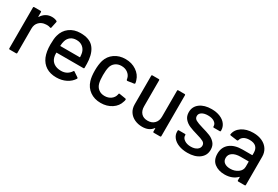

<svg xmlns="http://www.w3.org/2000/svg" viewBox="40 -1251 2887 1994"><g transform="rotate(30 1483.5 -254.0)"><path d="M351 -501Q358 -498 356 -489L340 -414Q339 -405 328 -408Q311 -415 288 -415L274 -414Q227 -412 196.5 -381.5Q166 -351 166 -302V-10Q166 0 156 0H80Q70 0 70 -10V-499Q70 -509 80 -509H156Q166 -509 166 -499V-446Q166 -443 167.5 -442.5Q169 -442 170 -444Q215 -514 293 -514Q325 -514 351 -501Z M848 -226Q848 -216 838 -216H519Q515 -216 515 -212Q515 -178 521 -160Q532 -120 565.5 -97.5Q599 -75 650 -75Q724 -75 764 -136Q769 -146 777 -139L834 -101Q841 -95 837 -88Q809 -43 757.5 -17Q706 9 641 9Q568 9 518 -23Q468 -55 443 -114Q419 -173 419 -257Q419 -330 430 -368Q448 -437 502 -477Q556 -517 633 -517Q734 -517 784 -466.5Q834 -416 845 -318Q849 -277 848 -226ZM524 -355Q517 -333 515 -299Q515 -295 519 -295H748Q752 -295 752 -299Q750 -332 746 -348Q736 -387 706.5 -410.5Q677 -434 633 -434Q590 -434 562 -412.5Q534 -391 524 -355Z M969 -135Q954 -181 954 -256Q954 -325 969 -377Q989 -441 1043.5 -479Q1098 -517 1173 -517Q1248 -517 1304 -479Q1360 -441 1377 -383Q1383 -367 1385 -350Q1385 -342 1376 -340L1301 -329H1299Q1292 -329 1289 -338L1286 -354Q1278 -388 1247 -411Q1216 -434 1172 -434Q1129 -434 1099 -411Q1069 -388 1060 -350Q1051 -314 1051 -255Q1051 -197 1060 -161Q1070 -121 1099.5 -98Q1129 -75 1172 -75Q1216 -75 1247.5 -98Q1279 -121 1287 -158Q1288 -159 1287.5 -160.5Q1287 -162 1288 -163V-167Q1291 -175 1299 -173L1374 -161Q1382 -159 1382 -153V-149Q1382 -140 1377 -127Q1360 -66 1304 -29Q1248 8 1173 8Q1097 8 1043 -30.5Q989 -69 969 -135Z M1808 -509H1883Q1893 -509 1893 -499V-10Q1893 0 1883 0H1808Q1798 0 1798 -10V-47Q1798 -49 1796.5 -49.5Q1795 -50 1793 -48Q1753 7 1670 7Q1621 7 1579.5 -12Q1538 -31 1513 -68Q1488 -105 1488 -158V-499Q1488 -509 1498 -509H1573Q1583 -509 1583 -499V-188Q1583 -136 1610.5 -106Q1638 -76 1688 -76Q1738 -76 1768 -106.5Q1798 -137 1798 -188V-499Q1798 -509 1808 -509Z M2011 -131V-142Q2011 -152 2021 -152H2093Q2103 -152 2103 -145V-137Q2103 -109 2133.5 -88Q2164 -67 2211 -67Q2256 -67 2284 -86.5Q2312 -106 2312 -136Q2312 -165 2286 -179.5Q2260 -194 2202 -210Q2145 -226 2106.5 -242.5Q2068 -259 2041.5 -289.5Q2015 -320 2015 -368Q2015 -435 2067.5 -474.5Q2120 -514 2207 -514Q2265 -514 2309.5 -495.5Q2354 -477 2378 -444Q2402 -411 2402 -370V-367Q2402 -357 2392 -357H2322Q2312 -357 2312 -364V-370Q2312 -399 2283.5 -418.5Q2255 -438 2206 -438Q2162 -438 2134.5 -421Q2107 -404 2107 -375Q2107 -346 2133.5 -331Q2160 -316 2219 -299Q2277 -283 2315.5 -267.5Q2354 -252 2381 -221.5Q2408 -191 2408 -142Q2408 -74 2354.5 -34Q2301 6 2212 6Q2152 6 2106.5 -12Q2061 -30 2036 -61.5Q2011 -93 2011 -131Z M2907 -348V-10Q2907 0 2897 0H2821Q2811 0 2811 -10V-46Q2811 -51 2806 -48Q2780 -21 2742.5 -6.5Q2705 8 2659 8Q2585 8 2536.5 -29.5Q2488 -67 2488 -143Q2488 -221 2542.5 -265.5Q2597 -310 2695 -310H2807Q2811 -310 2811 -314V-341Q2811 -385 2785.5 -409.5Q2760 -434 2708 -434Q2666 -434 2639.5 -417.5Q2613 -401 2607 -373Q2604 -363 2595 -364L2514 -375Q2504 -377 2505 -383Q2513 -442 2568 -479.5Q2623 -517 2706 -517Q2767 -517 2812.5 -495.5Q2858 -474 2882.5 -435.5Q2907 -397 2907 -348ZM2811 -172V-231Q2811 -235 2807 -235H2713Q2654 -235 2619 -212Q2584 -189 2584 -148Q2584 -111 2610.5 -92Q2637 -73 2680 -73Q2733 -73 2772 -101Q2811 -129 2811 -172Z"/></g></svg>

Font: Amber EN Medium
Style: Regular
Weight: 500
Designer: Jeremy Tribby
Foundry: Tribby Type Co.
Version: Version 1.403 November 24, 2021